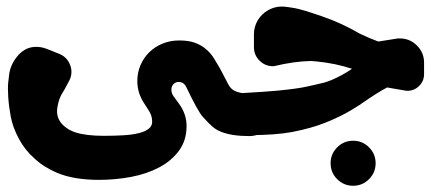

<svg xmlns="http://www.w3.org/2000/svg" viewBox="-20 -422 1342 598"><path d="M807.4 -114.1C794.4 -124.5 778.7 -129.8 760.5 -129.8C744.8 -129.8 730.7 -131.9 718.2 -136C714.1 -137.4 710.3 -139.2 706.8 -141.4C700.4 -145.4 695 -151.7 690.5 -160.3L690.5 -160.3C688.1 -165 684.8 -171.3 680.7 -179.2C676.6 -187.1 673.2 -193.5 670.7 -198.3C668.1 -203.2 666.3 -206.6 665.2 -208.5C664.9 -209 663.4 -211.6 660.7 -216.2C660.7 -216.3 660.7 -216.4 660.7 -216.3C655.3 -225.5 650.6 -233.4 646.5 -240C640 -250.5 632 -260 622.4 -268.3C612.9 -276.7 601.4 -283.4 588 -288.5C574.6 -293.5 558.1 -296 538.5 -296C519.5 -296 501.9 -292.7 485.9 -286C469.9 -279.3 456.1 -270.3 444.5 -258.9C433 -247.5 424 -234.1 417.5 -218.8C410.9 -203.4 407.7 -187 407.7 -169.6C407.7 -145.2 414.5 -122.5 428.2 -101.4C434.7 -91.7 440.6 -82.2 446.1 -73C451.3 -64.2 453.9 -54.1 453.9 -42.7C453.9 -34 450.4 -26.9 443.5 -21.3C436.2 -15.4 426.1 -10.8 413 -7.5C399.6 -4.1 383.7 -1.8 365 -0.7C346.2 0.5 325.6 1 302.9 1C265.9 1 236.4 -2.6 214.2 -9.9C201 -14.2 189.4 -20.8 179.5 -29.5C161.3 -45.3 154.5 -65.4 159 -89.5C160.9 -99.7 163.1 -108.1 165.5 -114.5C167.9 -121 170.9 -127 174.4 -132.5C177.9 -138 179.9 -141.2 180.3 -142.1C181.6 -144.7 183.7 -148.7 186.7 -154.1C189.6 -159.5 192.2 -164.4 194.5 -168.6C196.8 -172.9 198.1 -175.6 198.5 -176.8C204.3 -192.2 203.8 -207.4 197.2 -222.6C190.5 -237.7 179.5 -248.3 164 -254.5L125.8 -269.7C112.6 -275 99 -277 85 -275.7C64.7 -273.8 47.2 -263.5 32.4 -244.8C17.6 -226.1 9.4 -205.7 7.8 -183.6L5.7 -166.2C4.4 -154.6 4.4 -139.1 5.6 -119.8C6.9 -100.5 9.6 -79.9 13.6 -58.2C17.7 -36.4 26.1 -13.7 38.7 10.1C51.4 33.9 67.6 54.3 87.2 71.4C106.5 89.6 130 104.5 157.6 116.2C192.5 130.9 236 138.2 288.2 138.2C322 138.2 355.2 135.2 387.7 129.1C420.2 123 449.3 113.2 474.9 99.8C500.7 86.4 521.4 69 537.2 47.7C553.1 26.3 561.1 0.6 561.1 -29.5C561.1 -54.9 552.9 -78.5 536.5 -100.3C530.3 -108.3 524.9 -115.8 520.3 -122.5C516 -128.8 513.8 -135.5 513.8 -142.6C513.8 -149.5 515.9 -155.2 520.1 -159.8C524.2 -164.4 529.7 -166.7 536.5 -166.7H536.7C547.3 -166.6 555.1 -161.3 560.2 -150.7C584.7 -99.5 601.8 -68.8 611.4 -58.5C612.6 -57.3 615.7 -53.9 620.9 -48.2C626 -42.6 629.6 -38.8 631.7 -36.9C633.7 -34.9 637 -32 641.4 -28C645.9 -24.1 650.2 -20.9 654.5 -18.4C658.7 -15.9 663.4 -13.6 668.5 -11.6C690.4 -2.7 719.5 1.8 755.8 1.8C776.1 1.8 793.1 -4.4 806.6 -16.6C820.2 -28.9 827 -44.7 827 -64C827 -86.9 820.5 -103.6 807.4 -114.1Z M1222.2 -302.2 1222.5 -302.7H1222L1158.6 -292.7C1156.5 -293.4 1155.2 -293.8 1154.8 -294C1138.8 -299.8 1121.8 -307 1103.8 -315.7C1103.4 -315.9 1102.8 -316.1 1102.1 -316.5C1101.3 -316.8 1100.8 -317.1 1100.5 -317.2C1062.3 -339.5 1022.4 -357.8 980.8 -372C939.2 -386.2 911.2 -394.5 896.8 -396.9C882.5 -399.3 871.2 -400.8 863.1 -401.5C860.1 -401.7 857 -401.7 854 -401.5C844.7 -401.1 835.6 -399.2 826.7 -395.7L826.4 -395.6C824.2 -394.7 822.2 -393.8 820.4 -393C819 -392.3 817.1 -391.3 814.6 -389.9C801.4 -382.4 790.8 -372 782.8 -358.8C774.9 -345.5 770.9 -331 770.9 -315.2V-275.1C770.9 -258.1 777.1 -243.8 789.4 -232.1C801.7 -220.4 816.3 -215 833.3 -215.9C875.6 -226.1 914.2 -231.5 949.1 -232C956 -231.6 962 -231.1 967.3 -230.5C986.9 -228.5 1005.8 -225.6 1024.1 -221.8C1042.2 -218 1059.7 -213.3 1076.4 -207.8C1056.4 -193.9 1034.7 -182.1 1011.5 -172.3C1004.2 -169.3 996.8 -166.7 989.4 -164.6C982 -162.6 972.4 -160.3 960.4 -157.8C948.5 -155.2 940.4 -153.5 936 -152.4C918.9 -148.3 888.8 -144.1 845.8 -139.8C825.7 -137.8 788.3 -135.2 733.7 -132L715.1 -0.7C733.4 -0.7 747.7 -0.8 758 -1C812.2 -1.3 855.7 -4.5 888.3 -10.6C929 -18.3 964.4 -28.2 994.7 -40.4C1024.9 -52.6 1051.5 -65.5 1074.4 -79.3C1084 -85.1 1093.6 -91 1103.2 -97.1L1104.1 -98.7L1104.5 -98.3C1138.9 -122.3 1166 -139.4 1185.8 -149.6L1245.9 -139.2C1260.9 -138.5 1273.7 -143.2 1284.6 -153.5C1295.4 -163.8 1300.8 -176.4 1300.8 -191.3V-226.7C1300.8 -248.2 1293.1 -266.3 1277.6 -281.2C1262.1 -296.1 1243.6 -303.1 1222.2 -302.2ZM1009.7 86.5C1009.7 105.8 1016.5 122.4 1030.2 136C1043.9 149.7 1060.5 156.6 1079.8 156.6C1099.2 156.6 1115.7 149.7 1129.4 136C1143.1 122.4 1149.9 105.8 1149.9 86.5C1149.9 67.1 1143.1 50.6 1129.4 36.9C1115.7 23.2 1099.2 16.3 1079.8 16.3C1060.5 16.3 1043.9 23.2 1030.2 36.9C1016.5 50.6 1009.7 67.1 1009.7 86.5Z"/></svg>

Font: Qalbi
Style: Regular
Weight: 400
Version: Version 001.000